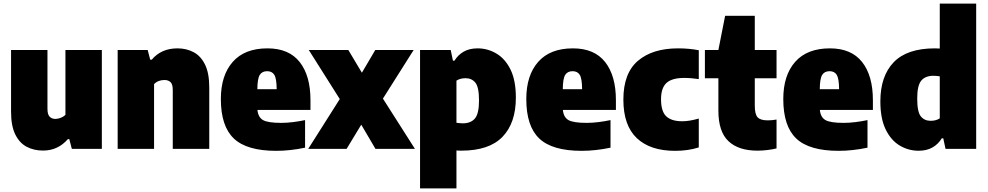

<svg xmlns="http://www.w3.org/2000/svg" viewBox="-20 -828 5494 1068"><path d="M219 9.5Q168 9.5 128 -11.8Q88 -33 64.8 -80.5Q41.5 -128 41.5 -206.5V-550H244V-223Q244 -191 256.2 -178.8Q268.5 -166.5 288 -166.5Q302.5 -166.5 318.2 -172.8Q334 -179 344 -189.5V-550H546.5V0H379.5L365.5 -54H357.5Q301.5 10 219 9.5Z M634.5 0V-550H801.5L815.5 -496H824Q877 -559 967 -559Q1017.5 -559 1057.5 -537.5Q1097.5 -516 1120.8 -468.2Q1144 -420.5 1144 -341.5V0H941V-327Q941 -359.5 928.5 -371.2Q916 -383 895 -383Q859 -383 837 -360V0Z M1516.5 11Q1353 11 1280.8 -57.5Q1208.5 -126 1208.5 -277Q1208.5 -409 1274.8 -484Q1341 -559 1468 -559Q1587 -559 1647 -483Q1707 -407 1707 -270.5V-216.5H1412Q1416 -175.5 1443.2 -160Q1470.5 -144.5 1544.5 -144.5Q1576 -144.5 1610 -148.8Q1644 -153 1677 -160V-6.5Q1593.5 11 1516.5 11ZM1466 -432Q1438 -432 1425 -411.5Q1412 -391 1411.5 -332H1519Q1518.5 -391 1506 -411.5Q1493.5 -432 1466 -432Z M1694.5 0 1870 -277 1697.5 -550H1917.5L1993 -423.5L2067.5 -550H2281L2110 -279.5L2288 0H2068.5L1989.5 -134.5L1908 0Z M2316.5 220V-550H2487L2499.5 -490.5H2508Q2527 -522 2559 -540.5Q2591 -559 2636.5 -559Q2692.5 -559 2741.2 -530.2Q2790 -501.5 2819.8 -441Q2849.5 -380.5 2849.5 -285Q2849.5 -144 2775.2 -67Q2701 10 2546.5 10Q2539 10 2532.2 9.8Q2525.5 9.5 2519 9V220ZM2554 -142Q2599 -142 2621.8 -169Q2644.5 -196 2644.5 -268.5Q2644.5 -343.5 2624.2 -368.2Q2604 -393 2570 -393Q2540 -393 2519 -379.5V-145Q2527 -144 2536.8 -143Q2546.5 -142 2554 -142Z M3215.5 11Q3052 11 2979.8 -57.5Q2907.5 -126 2907.5 -277Q2907.5 -409 2973.8 -484Q3040 -559 3167 -559Q3286 -559 3346 -483Q3406 -407 3406 -270.5V-216.5H3111Q3115 -175.5 3142.2 -160Q3169.5 -144.5 3243.5 -144.5Q3275 -144.5 3309 -148.8Q3343 -153 3376 -160V-6.5Q3292.5 11 3215.5 11ZM3165 -432Q3137 -432 3124 -411.5Q3111 -391 3110.5 -332H3218Q3217.5 -391 3205 -411.5Q3192.5 -432 3165 -432Z M3735.5 11Q3596.5 11 3522 -59.8Q3447.5 -130.5 3447.5 -274Q3447.5 -421 3528.8 -490Q3610 -559 3751.5 -559Q3814 -559 3867 -548.5V-388Q3846.5 -391 3826.2 -392.8Q3806 -394.5 3786 -394.5Q3717.5 -394.5 3687.2 -366.5Q3657 -338.5 3657 -276Q3657 -208 3686.2 -180.8Q3715.5 -153.5 3774.5 -153.5Q3795.5 -153.5 3817.5 -157.2Q3839.5 -161 3867 -168.5V-8Q3807.5 11 3735.5 11Z M4193 10Q4088 10 4032 -42.8Q3976 -95.5 3976 -213V-392.5H3901V-550H3976L4013.5 -740H4178.5V-550H4299.5V-392.5H4178.5V-240.5Q4178.5 -193 4194 -175.8Q4209.5 -158.5 4250 -158.5Q4261 -158.5 4272.8 -159.5Q4284.5 -160.5 4299.5 -163V-2.5Q4278 3 4249.2 6.5Q4220.5 10 4193 10Z M4645 11Q4481.5 11 4409.2 -57.5Q4337 -126 4337 -277Q4337 -409 4403.2 -484Q4469.5 -559 4596.5 -559Q4715.5 -559 4775.5 -483Q4835.5 -407 4835.5 -270.5V-216.5H4540.5Q4544.5 -175.5 4571.8 -160Q4599 -144.5 4673 -144.5Q4704.5 -144.5 4738.5 -148.8Q4772.5 -153 4805.5 -160V-6.5Q4722 11 4645 11ZM4594.5 -432Q4566.5 -432 4553.5 -411.5Q4540.5 -391 4540 -332H4647.5Q4647 -391 4634.5 -411.5Q4622 -432 4594.5 -432Z M5090 10.5Q5033.5 10.5 4985 -18.2Q4936.5 -47 4906.8 -107.5Q4877 -168 4877 -264Q4877 -404.5 4951.2 -481.8Q5025.5 -559 5180 -559Q5187.5 -559 5194.2 -558.5Q5201 -558 5207.5 -558V-808H5410V0H5239.5L5227 -58.5H5218.5Q5199.5 -26.5 5167.2 -8Q5135 10.5 5090 10.5ZM5156.5 -156Q5186.5 -156 5207.5 -169.5V-403.5Q5199.5 -404.5 5189.8 -405.5Q5180 -406.5 5172.5 -406.5Q5127 -406.5 5104.5 -379.5Q5082 -352.5 5082 -280.5Q5082 -205.5 5102 -180.8Q5122 -156 5156.5 -156Z"/></svg>

Font: Encode Sans SemiCondensed SemiCondensed Black
Style: Regular
Weight: 900
Width: 4
Designer: Multiple Designers
Foundry: Impallari Type
Version: Version 3.000; ttfautohint (v1.8.3) -l 8 -r 50 -G 200 -x 14 